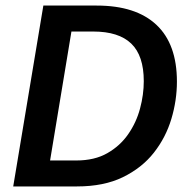

<svg xmlns="http://www.w3.org/2000/svg" viewBox="-20 -670 669 690"><path d="M27.5 0 135.8 -650H327.5Q468.3 -650 542.1 -580.8Q615.8 -511.7 615.8 -376.7Q615.8 -309.2 595.8 -242.5Q575.8 -175.8 532.9 -121.2Q490 -66.7 421.7 -33.3Q353.3 0 256.7 0ZM160 -93.3H254.2Q320 -93.3 365.8 -119.6Q411.7 -145.8 440.8 -187.9Q470 -230 483.3 -280Q496.7 -330 496.7 -378.3Q496.7 -470 451.7 -513.3Q406.7 -556.7 315 -556.7H236.7Z"/></svg>

Font: Familjen Grotesk Medium
Style: Italic
Weight: 500
Italic angle: -9.46201°
Designer: Anders Wikstroem, Jonas Baeckman, Matilda Gysing, Kristian Moeller
Foundry: Familjen STHLM AB
Version: Version 2.002; ttfautohint (v1.8.4.7-5d5b)